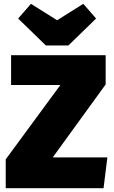

<svg xmlns="http://www.w3.org/2000/svg" viewBox="-20 -985 597 1005"><path d="M533 -543 256 -161H542L522 0H10V-151L296 -540H38V-696H533ZM483 -888 338 -747H220L75 -888L142 -965L279 -879L416 -965Z"/></svg>

Font: FiraGO Heavy
Style: Regular
Weight: 900
Designer: bBox Type
Foundry: bBox Type GmbH
Version: Version 1.001